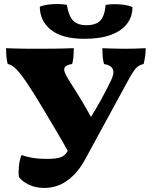

<svg xmlns="http://www.w3.org/2000/svg" viewBox="-20 -916 747 945"><path d="M199 9Q155 9 122 -7Q89 -23 73 -45Q70 -65 73 -96.5Q76 -128 86 -153Q104 -146 135.5 -140Q167 -134 212 -134Q249 -134 270.5 -139.5Q292 -145 304 -159.5Q316 -174 325 -200Q381 -267 428.5 -342Q476 -417 525 -517Q544 -555 535.5 -575Q527 -595 492 -601Q488 -614 486 -632.5Q484 -651 484 -679Q496 -678 516.5 -677.5Q537 -677 559.5 -676.5Q582 -676 598 -676Q623 -676 652.5 -677Q682 -678 697 -679Q697 -656 694 -636.5Q691 -617 687 -601Q669 -597 657 -587.5Q645 -578 632 -557Q619 -536 598 -497L402 -137Q376 -88 344 -55.5Q312 -23 276 -7Q240 9 199 9ZM326 -151Q293 -211 256 -273.5Q219 -336 186 -391Q153 -446 130 -481Q107 -517 88 -542.5Q69 -568 52 -583Q35 -598 18 -601Q14 -614 12 -634Q10 -654 10 -679Q23 -678 45 -677.5Q67 -677 92 -676.5Q117 -676 139 -676Q161 -676 173 -676Q197 -676 246 -676.5Q295 -677 343 -679Q343 -651 341 -632Q339 -613 335 -601Q310 -597 301.5 -588Q293 -579 297.5 -564Q302 -549 315 -528Q337 -493 354 -466Q371 -439 385 -415.5Q399 -392 412.5 -368Q426 -344 442 -314ZM395 -725Q286 -725 231 -769Q176 -813 176 -883Q201 -893 239.5 -895.5Q278 -898 309 -892Q318 -837 340 -814.5Q362 -792 405 -792Q452 -792 473.5 -814.5Q495 -837 500 -892Q531 -897 569 -894.5Q607 -892 632 -881Q632 -835 606 -800Q580 -765 527.5 -745Q475 -725 395 -725Z"/></svg>

Font: Vollkorn Black
Style: Regular
Weight: 900
Designer: Friedrich Althausen
Foundry: Friedrich Althausen
Version: Version 5.000